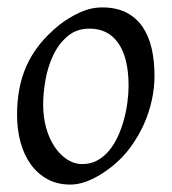

<svg xmlns="http://www.w3.org/2000/svg" viewBox="-20 -477 462 517"><path d="M326.2 -246.1Q326.2 -320.8 298.8 -360.4Q271.5 -399.9 221.2 -399.9Q186 -399.9 162.1 -379.6Q138.2 -359.4 123.5 -328.6Q108.9 -297.9 102.5 -262Q96.2 -226.1 96.2 -194.8Q96.2 -162.1 104.2 -133.1Q112.3 -104 126.7 -82.3Q141.1 -60.5 160.4 -47.9Q179.7 -35.2 202.1 -35.2Q224.6 -35.2 242.4 -45.2Q260.3 -55.2 274.2 -72Q288.1 -88.9 297.9 -110.6Q307.6 -132.3 314 -155.8Q320.3 -179.2 323.2 -202.6Q326.2 -226.1 326.2 -246.1ZM396 -272.9Q396 -240.2 388.7 -206.8Q381.3 -173.3 367.2 -141.8Q353 -110.4 332.3 -81.8Q311.5 -53.2 284.2 -30.8Q271.5 -20.5 257.3 -11.2Q243.2 -2 228.5 5.1Q213.9 12.2 198.7 16.1Q183.6 20 168.9 20Q134.8 20 108.2 5.6Q81.5 -8.8 63.2 -33.9Q44.9 -59.1 35.4 -93.5Q25.9 -127.9 25.9 -168Q25.9 -203.1 31.7 -235.6Q37.6 -268.1 50.8 -298.3Q64 -328.6 85.9 -356.4Q107.9 -384.3 140.1 -410.2Q165 -429.7 194.8 -443.4Q224.6 -457 254.9 -457Q293 -457 319.8 -443.4Q346.7 -429.7 363.5 -405.3Q380.4 -380.9 388.2 -347.2Q396 -313.5 396 -272.9Z"/></svg>

Font: Gentium Plus APac
Style: Italic
Weight: 400
Italic angle: -8°
Designer: J. Victor Gaultney, Annie Olsen, Iska Routamaa, Becca Hirsbrunner
Foundry: SIL International
Version: Version 5.000